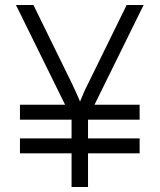

<svg xmlns="http://www.w3.org/2000/svg" viewBox="-20 -750 640 770"><path d="M60 -135V-195H267V-270H60V-330H241L44 -730H114L270 -412Q281 -389 289 -370.5Q297 -352 301 -343Q305 -351 312.5 -370Q320 -389 332 -412L488 -730H556L359 -330H540V-270H333V-195H540V-135H333V0H267V-135Z"/></svg>

Font: JetBrains Mono NL ExtraLight
Style: Regular
Weight: 200
Designer: Philipp Nurullin, Konstantin Bulenkov
Foundry: JetBrains
Version: Version 2.304; ttfautohint (v1.8.4.7-5d5b)